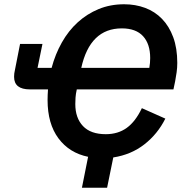

<svg xmlns="http://www.w3.org/2000/svg" viewBox="-20 -730 877 900"><path d="M562 -710Q615 -710 660.5 -693Q706 -676 739.5 -641.5Q773 -607 792 -555.5Q811 -504 811 -435Q811 -413 808 -391.5Q805 -370 801 -349L793 -311H340Q335 -289 334 -272Q333 -255 333 -242Q333 -177 369 -139Q405 -101 476 -101Q533 -101 574 -130.5Q615 -160 645 -223L755 -174Q719 -102 657 -53.5Q595 -5 511 8L482 150H364L393 5Q305 -13 254 -81.5Q203 -150 203 -261Q203 -273 203.5 -285Q204 -297 205 -311H120Q46 -311 46 -370Q46 -386 50 -402L74 -524H179L156 -412H222Q239 -476 270 -531Q301 -586 344.5 -625.5Q388 -665 442.5 -687.5Q497 -710 562 -710ZM551 -597Q402 -597 361 -412H680Q682 -423 683 -435Q684 -447 684 -458Q684 -524 650.5 -560.5Q617 -597 551 -597Z"/></svg>

Font: IBM Plex Sans SmBld
Style: Italic
Weight: 600
Italic angle: -11°
Designer: Mike Abbink, Paul van der Laan, Pieter van Rosmalen
Foundry: Bold Monday
Version: Version 3.005